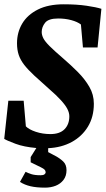

<svg xmlns="http://www.w3.org/2000/svg" viewBox="-25 -680 492 894"><path d="M184.9 193.7Q144.7 193.7 117 187.2Q89.2 180.7 68 167L94.1 120Q104.7 125.4 120.5 130.7Q136.3 136 164.2 136Q176.1 136 181.8 132Q187.5 127.9 187.5 122Q187.5 115.6 183.1 110.5Q178.8 105.5 165.3 98.9L117.8 75.7V51.4L144.2 9.2Q86.5 4.1 47.6 -10.4Q8.7 -24.8 -5.3 -33.3L13.8 -210.9H85.2L95.4 -91.7Q110.3 -76.7 142 -66.2Q173.8 -55.7 209.8 -55.7Q253.1 -55.7 275.5 -78.3Q297.8 -101 297.8 -138.2Q297.8 -155 288.7 -172.6Q279.7 -190.2 259.1 -212.9Q238.6 -235.7 203 -266.5Q162.3 -302.3 134 -328.7Q105.7 -355.1 87.9 -377.8Q70.2 -400.6 62.2 -424.3Q54.2 -448.1 54.2 -478.4Q54.2 -529.4 78.5 -570.3Q102.9 -611.3 151.4 -635.6Q199.8 -660 271.8 -660Q331.7 -660 377.7 -653.3Q423.7 -646.6 447.1 -638.9L429.3 -459H361.2L351.8 -565.9Q335.4 -578.6 306.8 -586.3Q278.3 -593.9 245.8 -593.9Q200.7 -593.9 184.9 -573.9Q169.2 -554 169.2 -531Q169.2 -517.2 176.7 -502.1Q184.3 -487 206 -465.3Q227.7 -443.6 269.4 -407.8Q304.9 -377.3 337.4 -344.6Q369.9 -312 390.9 -275.9Q412 -239.8 412 -196.9Q412 -135.7 384.4 -90.3Q356.9 -45 309.2 -18.9Q261.5 7.1 199.3 10V28.2L233.3 46.3Q253.9 57.2 269.3 71.9Q284.7 86.5 284.7 112.3Q284.7 139.5 270.6 157.8Q256.5 176.1 234.2 184.9Q211.8 193.7 184.9 193.7Z"/></svg>

Font: Faustina Light
Style: Italic
Weight: 300
Italic angle: -8°
Designer: Alfonso Garcia
Foundry: http://www.omnibus-type.com
Version: Version 1.200